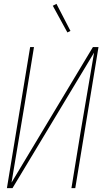

<svg xmlns="http://www.w3.org/2000/svg" viewBox="-20 -980 540 1000"><path d="M16 0 137 -735H157L109 -441Q92 -338 74.5 -235Q57 -132 40 -29L464 -735H493L372 0H352L400 -294Q417 -397 435 -500Q453 -603 470 -706L45 0ZM331 -811 255 -950 274 -960 347 -819Z"/></svg>

Font: Iosevka Term Curly Thin
Style: Italic
Weight: 100
Italic angle: -9°
Designer: Belleve Invis
Foundry: Belleve Invis
Version: Version 32.3.0